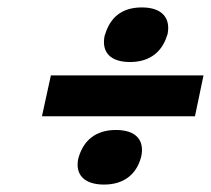

<svg xmlns="http://www.w3.org/2000/svg" viewBox="-20 -578 568 517"><path d="M117 -375 93 -265H505L528 -375ZM191 -152C181 -107 208 -81 260 -81C315 -81 347 -110 359 -152L360 -155C370 -199 348 -228 292 -228C237 -228 205 -199 192 -155ZM262 -483C252 -437 278 -411 330 -411C385 -411 417 -440 430 -483L431 -485C440 -528 418 -558 362 -558C306 -558 276 -529 263 -485Z"/></svg>

Font: LT Wave Bold
Style: Italic
Weight: 700
Designer: Daniel Lyons
Version: Version 2.5 (Glyphs App)